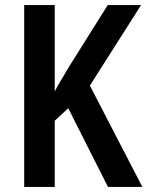

<svg xmlns="http://www.w3.org/2000/svg" viewBox="-20 -734 579 754"><path d="M539 0H404L248 -309L195 -260V0H75V-714H195V-375Q205 -395 220 -419.5Q235 -444 253 -475L403 -714H534L333 -398Z"/></svg>

Font: Noto Sans Myanmar Condensed SemiBold
Style: Regular
Weight: 600
Width: 3
Designer: Monotype Design Team
Foundry: Monotype Imaging Inc.
Version: Version 2.107; ttfautohint (v1.8.4.7-5d5b)